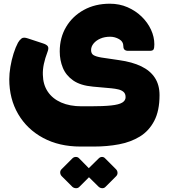

<svg xmlns="http://www.w3.org/2000/svg" viewBox="-20 -588 910 1035"><path d="M414 202Q299 202 212.5 155.5Q126 109 78 27Q30 -55 30 -161Q30 -191 36 -227.5Q42 -264 53 -299Q64 -334 77 -358Q85 -372 96 -380.5Q107 -389 130 -381L209 -355Q232 -348 238 -338Q244 -328 236 -308Q223 -274 216.5 -243.5Q210 -213 211 -185Q212 -132 237.5 -94Q263 -56 309.5 -35.5Q356 -15 420 -15H465Q537 -15 579 -19.5Q621 -24 639 -35Q657 -46 657 -64Q657 -83 646 -92.5Q635 -102 618 -106Q601 -110 581 -112L481 -121Q414 -127 375 -154Q336 -181 319 -222Q302 -263 302 -311Q302 -385 336.5 -443Q371 -501 432 -534.5Q493 -568 572 -568Q624 -568 667.5 -549Q711 -530 743.5 -498.5Q776 -467 794 -428Q812 -389 812 -349Q812 -330 808 -322Q804 -314 787 -314H671Q645 -314 645 -338Q645 -364 622 -377Q599 -390 574 -390Q544 -390 521 -380Q498 -370 484.5 -353.5Q471 -337 471 -318Q471 -299 484 -291Q497 -283 526 -278L621 -264Q693 -254 741.5 -230.5Q790 -207 815 -168.5Q840 -130 840 -75Q840 9 811.5 63.5Q783 118 734 148Q685 178 621.5 190Q558 202 487 202ZM407 420Q400 427 389 426.5Q378 426 370 419L312 361Q305 353 304.5 342.5Q304 332 312 324L370 266Q378 258 389 258Q400 258 407 266L464 324Q472 332 472.5 343Q473 354 465 362ZM548 420Q541 427 530.5 426.5Q520 426 512 419L453 361Q446 353 445.5 342Q445 331 453 324L512 266Q520 258 530 258Q540 258 547 266L605 324Q613 332 613.5 343Q614 354 606 362Z"/></svg>

Font: Rubik Black
Style: Italic
Weight: 900
Italic angle: -12°
Designer: Hubert and Fischer
Foundry: Hubert and Fischer
Version: Version 2.300;gftools[0.9.30]